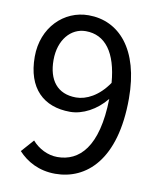

<svg xmlns="http://www.w3.org/2000/svg" viewBox="-77 -711 651 785"><g transform="rotate(10 248.5 -319.0)"><path d="M118 -445C118 -529 166 -584 228 -584C309 -584 358 -518 368 -394C328 -335 277 -310 235 -310C157 -310 118 -362 118 -445ZM205 12C333 12 449 -87 449 -343C449 -548 354 -650 228 -650C126 -650 40 -567 40 -445C40 -314 111 -248 221 -248C273 -248 330 -278 370 -328C366 -126 292 -57 202 -57C162 -57 123 -77 97 -107L51 -55C86 -17 137 12 205 12Z"/></g></svg>

Font: DAIFUKU Sans
Style: Regular
Weight: 400
Designer: Original font ‘Source Han Sans JP’ : Paul D. Hunt
Foundry: Daifuku
Version: Version 1.000